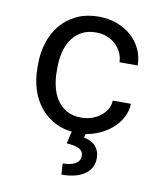

<svg xmlns="http://www.w3.org/2000/svg" viewBox="-84 -608 767 889"><g transform="rotate(10 300.0 -163.0)"><path d="M310.1 -63.5Q334.5 -63.5 357.7 -71.3Q380.9 -79.1 398.9 -93Q417 -106.9 428 -125.7Q439 -144.5 439.5 -166.5H524.9Q524.4 -131.3 506.6 -99.4Q488.8 -67.4 459 -43.2Q429.2 -19 390.6 -4.6Q352.1 9.8 310.1 9.8Q250 9.8 205.1 -11.7Q160.2 -33.2 130.1 -69.6Q100.1 -106 85 -153.6Q69.8 -201.2 69.8 -253.9V-274.4Q69.8 -326.7 85 -374.5Q100.1 -422.4 130.1 -458.7Q160.2 -495.1 205.1 -516.6Q250 -538.1 310.1 -538.1Q356.9 -538.1 396.2 -523.2Q435.5 -508.3 464.1 -482.7Q492.7 -457 508.8 -421.9Q524.9 -386.7 524.9 -346.7H439.5Q439 -370.6 429 -391.8Q418.9 -413.1 401.9 -429.2Q384.8 -445.3 361.1 -454.6Q337.4 -463.9 310.1 -463.9Q268.1 -463.9 239.5 -447Q210.9 -430.2 193.4 -403.1Q175.8 -376 168.2 -342.3Q160.6 -308.6 160.6 -274.4V-253.9Q160.6 -219.2 168.2 -185.3Q175.8 -151.4 193.1 -124.3Q210.4 -97.2 239 -80.3Q267.6 -63.5 310.1 -63.5ZM344.2 0 338.4 25.4Q352.5 27.8 366 33.7Q379.4 39.6 389.9 49.3Q400.4 59.1 406.7 74Q413.1 88.9 413.1 109.9Q413.1 157.2 374.5 184.6Q335.9 211.9 265.1 212.4L261.7 160.2Q278.3 160.2 293 157.5Q307.6 154.8 318.6 148.9Q329.6 143.1 336.2 134Q342.8 125 342.8 111.8Q342.8 99.6 337.9 91.3Q333 83 323 77.9Q313 72.8 298.3 69.8Q283.7 66.9 264.2 65.4L279.3 0Z"/></g></svg>

Font: Roboto Mono
Style: Regular
Weight: 400
Designer: Google
Version: Version 2.000985; 2015; ttfautohint (v1.3)